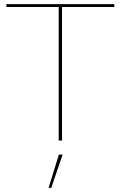

<svg xmlns="http://www.w3.org/2000/svg" viewBox="-20 -680 584 929"><path d="M533 -646H280V0H264V-646H11V-660H533ZM228 229H215L265 68H283Z"/></svg>

Font: Work Sans Thin
Style: Regular
Weight: 260
Designer: Wei Huang
Foundry: Wei Huang
Version: Version 1.500